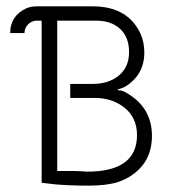

<svg xmlns="http://www.w3.org/2000/svg" viewBox="-20 -576 556 604"><path d="M96 -511Q80 -511 68.5 -499.5Q57 -488 57 -472H12Q12 -526 63 -550Q78 -556 94 -556H272Q382 -556 422 -470Q434 -443 434 -411Q434 -340 373 -303Q372 -302 361 -298L349 -294Q353 -291 362 -291L374 -286Q458 -240 458 -149Q458 -93 428.5 -56Q399 -19 350 -3Q315 8 258 8Q201 8 154 4L111 -1V-511ZM283 -511H160V-38H212Q222 -38 231.5 -37.5Q241 -37 247 -36.5Q253 -36 254 -36Q411 -36 411 -151Q411 -205 372.5 -236.5Q334 -268 277 -268H201V-312H271Q322 -312 354 -338.5Q386 -365 386 -412Q386 -459 358 -485Q330 -511 283 -511Z"/></svg>

Font: Bhavuka
Style: Regular
Weight: 400
Version: 2.94.0; ttfautohint (v1.2) -l 7 -r 28 -G 50 -x 13 -D deva -f